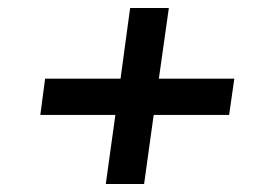

<svg xmlns="http://www.w3.org/2000/svg" viewBox="-20 -527 684 481"><path d="M245 -66H341L365 -239H554L567 -330H378L403 -507H306L282 -330H93L81 -239H269Z"/></svg>

Font: Ronzino Medium
Style: Italic
Weight: 500
Italic angle: -7.99998°
Designer: Nunzio Mazzaferro
Foundry: Collletttivo
Version: Version 1.000;Glyphs 3.3 (3337)